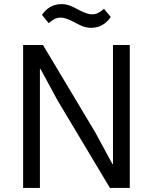

<svg xmlns="http://www.w3.org/2000/svg" viewBox="-20 -918 747 938"><path d="M426 -782C472 -782 503 -808 521 -835L488 -875C468 -858 452 -848 430 -848C413 -848 392 -855 360 -872C339 -883 315 -898 280 -898C234 -898 203 -872 185 -845L218 -805C238 -822 254 -832 276 -832C293 -832 314 -825 346 -808C367 -797 391 -782 426 -782ZM262 -426 517 0H614V-698H532V-117H529L445 -272L190 -698H93V0H175V-581H178Z"/></svg>

Font: Braiins Sans
Style: Regular
Weight: 400
Designer: Mike Abbink, Paul van der Laan, Pieter van Rosmalen, Jiri Chlebus, Lubos Buracinsky
Foundry: Bold Monday, Sudetype
Version: Version 1.000;hotconv 1.0.109;makeotfexe 2.5.65596